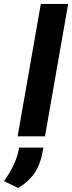

<svg xmlns="http://www.w3.org/2000/svg" viewBox="-71 -688 364 969"><path d="M18 0 135 -668H273L156 0ZM21 261 -51 226Q-23 188 -2.5 145Q18 102 24 64L25 57H148L147 64Q136 133 107.5 179Q79 225 21 261Z"/></svg>

Font: Gantari
Style: Bold Italic
Weight: 700
Italic angle: -10°
Designer: Anugrah Pasau
Foundry: Lafontype
Version: Version 1.000; ttfautohint (v1.8.4.7-5d5b)